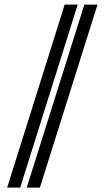

<svg xmlns="http://www.w3.org/2000/svg" viewBox="-20 -746 465 848"><path d="M98.1 82.5 352.5 -725.6H410.6L156.2 82.5ZM323.2 -725.6 69.3 82.5H11.7L265.6 -725.6Z"/></svg>

Font: Isar CAT
Style: Regular
Weight: 400
Designer: Digitized by Peter Wiegel
Foundry: CAT-Fonts, Peter Wiegel
Version: Version 1.000; ttfautohint (v1.3)